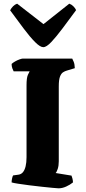

<svg xmlns="http://www.w3.org/2000/svg" viewBox="-20 -1022 469 1042"><path d="M298 0Q291 0 266 -2.5Q241 -5 207 -8.5Q173 -12 138.5 -16.5Q104 -21 78 -25Q52 -29 43 -32Q43 -42 45.5 -53.5Q48 -65 51 -70L80 -74Q95 -76 104.5 -87.5Q114 -99 119 -119.5Q124 -140 124 -169V-559Q124 -600 131.5 -616Q139 -632 141 -635H54Q51 -640 47 -651Q43 -662 43 -675Q49 -681 61 -688Q73 -695 85.5 -699.5Q98 -704 103 -704H372Q375 -698 380 -686.5Q385 -675 386 -652L343 -639Q332 -636 322 -629.5Q312 -623 305.5 -606Q299 -589 299 -553V-147Q299 -123 293.5 -106Q288 -89 282 -83L368 -69Q370 -65 373 -53.5Q376 -42 376 -32Q360 -19 339 -9.5Q318 0 298 0ZM215 -766Q198 -766 170.5 -793.5Q143 -821 108.5 -867Q74 -913 35 -966Q41 -978 51 -988Q61 -998 73 -1002L216 -891L356 -1002Q368 -998 378.5 -987.5Q389 -977 393 -967Q354 -914 319.5 -868Q285 -822 258.5 -794Q232 -766 215 -766Z"/></svg>

Font: Texturina 12pt Black
Style: Regular
Weight: 900
Designer: Guillermo Torres Carreño
Foundry: Omnibus-Type
Version: Version 1.002